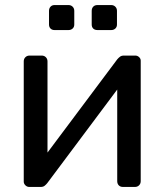

<svg xmlns="http://www.w3.org/2000/svg" viewBox="-20 -740 649 760"><path d="M96 0Q87 0 80.5 -6.5Q74 -13 74 -21V-497Q74 -507 80.5 -513.5Q87 -520 97 -520H145Q155 -520 161.5 -513.5Q168 -507 168 -497V-73L141 -100L444 -505Q449 -511 455 -515.5Q461 -520 470 -520H516Q524 -520 530.5 -514Q537 -508 537 -500V-23Q537 -13 530.5 -6.5Q524 0 514 0H467Q456 0 450 -6.5Q444 -13 444 -23V-422L472 -423L167 -15Q163 -10 157 -5Q151 0 141 0ZM366 -621Q355 -621 349 -627Q343 -633 343 -643V-697Q343 -707 349 -713.5Q355 -720 366 -720H420Q430 -720 436.5 -713.5Q443 -707 443 -697V-643Q443 -633 436.5 -627Q430 -621 420 -621ZM196 -621Q186 -621 180 -627Q174 -633 174 -643V-697Q174 -707 180 -713.5Q186 -720 196 -720H251Q261 -720 267.5 -713.5Q274 -707 274 -697V-643Q274 -633 267.5 -627Q261 -621 251 -621Z"/></svg>

Font: DVN-Rubik
Style: Regular
Weight: 400
Designer: Hubert and Fischer
Foundry: Hubert & Fischer
Version: Version 2.102